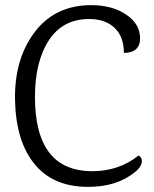

<svg xmlns="http://www.w3.org/2000/svg" viewBox="-20 -712 599 747"><path d="M335 -692Q416 -692 470.5 -655.5Q525 -619 525 -563Q525 -507 462 -506Q462 -569 426 -603.5Q390 -638 327 -638Q224 -638 170 -555Q116 -472 116 -335Q116 -46 339 -46Q443 -46 519 -107Q532 -100 532 -85Q532 -54 471 -19.5Q410 15 322 15Q187 15 114.5 -73.5Q42 -162 38.5 -321.5Q35 -481 114.5 -586.5Q194 -692 335 -692Z"/></svg>

Font: Karma
Style: Regular
Weight: 400
Designer: Joana Correia
Foundry: Indian Type Foundry
Version: Version 1.202;PS 1.0;hotconv 1.0.78;makeotf.lib2.5.61930; tt